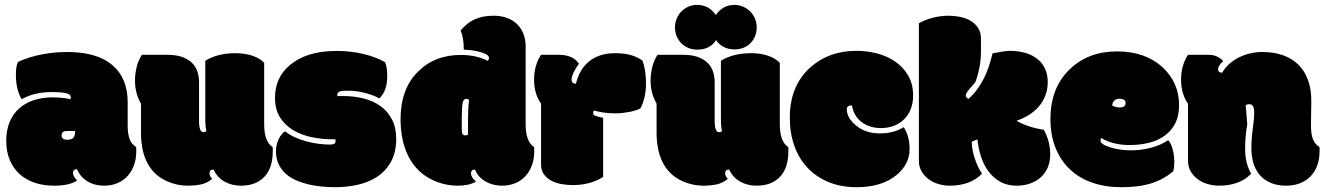

<svg xmlns="http://www.w3.org/2000/svg" viewBox="-20 -761 5491 796"><path d="M255.9 -217.8Q235.4 -217.8 235.4 -199.2Q235.4 -181.6 259.3 -181.6Q275.9 -181.6 283.7 -189.5Q291.5 -197.3 291.5 -217.8ZM509.3 -241.7Q509.3 -206.5 517.1 -185.1Q524.9 -163.6 544.4 -151.4Q544.9 -149.9 544.9 -142.1V-133.3Q544.9 -102.5 535.6 -76.7Q526.4 -50.8 509.3 -31.7Q492.2 -12.7 467.3 -2Q442.4 8.8 411.1 8.8Q392.6 8.8 375.2 4.4Q357.9 0 343.3 -8.8Q328.6 -17.6 317.4 -30.3Q306.2 -43 299.3 -59.6Q282.7 -59.6 282.7 -43.5Q282.7 -29.8 299.8 -12.7Q268.1 8.8 204.1 8.8Q160.2 8.8 123.8 -3.4Q87.4 -15.6 61.3 -39.3Q35.2 -63 20.5 -97.7Q5.9 -132.3 5.9 -177.7Q5.9 -221.7 20 -255.4Q34.2 -289.1 59.8 -311.8Q85.4 -334.5 120.8 -345.9Q156.2 -357.4 198.2 -357.4Q212.4 -357.4 226.1 -356.4Q239.7 -355.5 252.9 -353.5Q261.7 -351.6 266.4 -350.8Q271 -350.1 272 -349.6Q273.4 -355 273.4 -357.9Q273.4 -370.6 252.2 -375Q231 -379.4 195.8 -379.4Q121.6 -379.4 69.8 -349.6Q45.9 -389.6 45.9 -452.1Q45.9 -487.8 54.7 -504.4Q102.1 -525.9 154.3 -535.6Q206.5 -545.4 258.3 -545.4Q382.3 -545.4 445.8 -491.2Q509.3 -437 509.3 -337.4Z M823.2 -212.9Q829.6 -212.9 835.9 -217.8Q831.1 -232.9 831.1 -268.1V-509.3Q882.8 -540.5 955.6 -540.5Q997.1 -540.5 1027.8 -529.5Q1058.6 -518.6 1075.2 -500.5V-246.1Q1075.2 -173.3 1110.4 -151.4Q1110.8 -149.9 1110.8 -142.1V-133.3Q1110.8 -101.1 1102.8 -75Q1094.7 -48.8 1078.1 -30.3Q1061.5 -11.7 1036.9 -1.5Q1012.2 8.8 979 8.8Q940.9 8.8 910.6 -8.3Q880.4 -25.4 865.2 -58.1Q848.6 -58.1 848.6 -42Q848.6 -30.8 859.9 -19.5Q836.9 -1 811.8 3.9Q786.6 8.8 757.8 8.8Q714.8 8.8 674.3 -8.8Q643.6 -22 622.3 -43Q601.1 -64 588.4 -90.3Q575.7 -116.7 570.1 -147Q564.5 -177.2 564.5 -208.5V-331.1Q539.6 -374.5 539.6 -426.8Q539.6 -453.6 546.4 -482.4Q553.2 -511.2 568.4 -533.7H675.8Q736.3 -533.7 770.8 -505.1Q805.2 -476.6 805.2 -418.5V-260.3Q805.2 -212.9 823.2 -212.9Z M1391.1 -382.8Q1378.4 -378.9 1378.4 -367.7V-365.2Q1378.4 -362.8 1378.9 -362.3Q1381.3 -362.8 1385 -362.8Q1388.7 -362.8 1393.1 -362.8H1404.8Q1447.8 -362.8 1487.3 -352.8Q1526.9 -342.8 1556.9 -321.5Q1586.9 -300.3 1604.7 -266.6Q1622.6 -232.9 1622.6 -186Q1622.6 -130.4 1601.6 -91.8Q1580.6 -53.2 1545.4 -29.5Q1510.3 -5.9 1464.6 4.6Q1418.9 15.1 1369.6 15.1Q1345.2 15.1 1317.4 12.7Q1289.6 10.3 1262.2 4.2Q1234.9 -2 1210 -12.5Q1185.1 -22.9 1166 -39.6Q1147 -56.2 1135.5 -79.6Q1124 -103 1124 -134.8Q1124 -148.4 1127.2 -161.4Q1130.4 -174.3 1135.7 -185.1Q1141.1 -195.8 1147.9 -204.1Q1154.8 -212.4 1162.1 -216.8Q1179.2 -202.6 1202.1 -192.1Q1225.1 -181.6 1250.5 -174.8Q1275.9 -168 1301.3 -164.8Q1326.7 -161.6 1348.1 -161.6Q1371.1 -161.6 1371.1 -174.3Q1371.1 -180.7 1369.6 -184.1Q1367.2 -183.6 1361.3 -183.6H1356Q1314.9 -183.6 1272.9 -192.1Q1231 -200.7 1197 -220.5Q1163.1 -240.2 1141.6 -273.4Q1120.1 -306.6 1120.1 -355.5Q1120.1 -440.4 1183.1 -492.2Q1252.4 -549.8 1375 -549.8Q1435.5 -549.8 1487.3 -537.1Q1539.1 -524.4 1576.2 -503.4Q1585.4 -484.4 1585.4 -444.3Q1585.4 -384.3 1552.7 -353Q1540 -360.4 1524.2 -366.2Q1508.3 -372.1 1491.7 -376.2Q1475.1 -380.4 1458.5 -382.6Q1441.9 -384.8 1427.2 -384.8Q1397.5 -384.8 1391.1 -382.8Z M1924.8 -346.2Q1919.9 -351.1 1913.1 -351.1Q1901.9 -351.1 1898.4 -335.9Q1894.5 -319.3 1894.5 -273.4V-223.6Q1894.5 -210.4 1897.9 -205.1Q1901.4 -199.7 1909.2 -199.7Q1917 -199.7 1920.4 -203.1V-268.6Q1920.4 -316.4 1924.8 -346.2ZM1889.6 -634.8Q1902.8 -649.9 1916.7 -661.4Q1930.7 -672.9 1947 -680.4Q1963.4 -688 1982.9 -691.9Q2002.4 -695.8 2026.4 -695.8Q2055.7 -695.8 2080.1 -687.3Q2104.5 -678.7 2122.1 -662.4Q2139.6 -646 2149.4 -622.3Q2159.2 -598.6 2159.2 -568.4V-246.1Q2159.2 -173.3 2194.3 -151.4Q2194.8 -149.9 2194.8 -142.1V-133.3Q2194.8 -102.5 2185.5 -76.7Q2176.3 -50.8 2159.2 -31.7Q2142.1 -12.7 2117.2 -2Q2092.3 8.8 2061 8.8Q2043.5 8.8 2026.4 4.6Q2009.3 0.5 1994.4 -7.8Q1979.5 -16.1 1967.8 -28.6Q1956.1 -41 1949.2 -58.1Q1932.6 -58.1 1932.6 -42Q1932.6 -34.7 1938.2 -25.1Q1943.8 -15.6 1953.6 -8.3Q1924.8 8.8 1878.9 8.8Q1816.9 8.8 1763.2 -20Q1729 -38.1 1705.6 -64.9Q1682.1 -91.8 1667.7 -124.5Q1653.3 -157.2 1647 -193.4Q1640.6 -229.5 1640.6 -265.6Q1640.6 -391.1 1710.9 -461.9Q1780.8 -533.2 1889.6 -533.2Q1954.1 -533.2 2002 -508.8Q2007.3 -514.2 2007.3 -520Q2007.3 -530.3 1993.7 -536.9Q1980 -543.5 1962.2 -547.6Q1944.3 -551.8 1927.2 -553.5Q1910.2 -555.2 1902.8 -555.2Q1902.8 -605 1889.6 -634.8Z M2354.5 6.3Q2334 6.3 2310.8 2.7Q2287.6 -1 2268.1 -10.7Q2248.5 -20.5 2235.8 -37.1Q2223.1 -53.7 2223.1 -79.6V-331.1Q2194.3 -371.6 2194.3 -431.2Q2194.3 -490.2 2223.1 -533.7H2297.9Q2355.5 -533.7 2380.4 -496.6Q2376 -491.7 2370.8 -483.4Q2365.7 -475.1 2360.8 -465.8Q2356 -456.5 2352.8 -447.5Q2349.6 -438.5 2349.6 -432.1Q2349.6 -414.1 2367.7 -414.1Q2383.3 -476.6 2424.8 -508.5Q2466.3 -540.5 2530.3 -540.5Q2602.5 -540.5 2643.6 -509.8Q2658.2 -471.2 2658.2 -414.6Q2658.2 -357.4 2635.7 -312Q2627.4 -307.6 2615.7 -303.7Q2604 -299.8 2590.1 -297.1Q2576.2 -294.4 2560.8 -292.7Q2545.4 -291 2530.8 -291Q2501 -291 2477.3 -295.2Q2453.6 -299.3 2442.9 -302.7Q2439 -298.8 2439 -291.7Q2439 -284.7 2448.7 -280.8Q2453.6 -278.8 2461.4 -276.9Q2469.2 -274.9 2480.5 -272.5V-27.3Q2427.2 6.3 2354.5 6.3Z M2870.1 -740.7Q2918.9 -740.7 2947.8 -698.7Q2976.6 -740.7 3024.4 -740.7Q3043.5 -740.7 3060.5 -733.4Q3077.6 -726.1 3090.1 -713.6Q3102.5 -701.2 3109.9 -684.1Q3117.2 -667 3117.2 -647.9Q3117.2 -627.9 3110.4 -611.1Q3103.5 -594.2 3091.3 -582Q3079.1 -569.8 3062.3 -563Q3045.4 -556.2 3025.4 -556.2Q2975.1 -556.2 2948.7 -594.7Q2923.3 -555.2 2871.1 -555.2Q2851.1 -555.2 2834.2 -562Q2817.4 -568.8 2804.9 -581.3Q2792.5 -593.8 2785.4 -610.6Q2778.3 -627.4 2778.3 -647.5Q2778.3 -666.5 2785.4 -683.6Q2792.5 -700.7 2804.9 -713.4Q2817.4 -726.1 2834 -733.4Q2850.6 -740.7 2870.1 -740.7ZM2960.9 -212.9Q2967.3 -212.9 2973.6 -217.8Q2968.8 -232.9 2968.8 -268.1V-509.3Q3020.5 -540.5 3093.3 -540.5Q3134.8 -540.5 3165.5 -529.5Q3196.3 -518.6 3212.9 -500.5V-246.1Q3212.9 -173.3 3248 -151.4Q3248.5 -149.9 3248.5 -142.1V-133.3Q3248.5 -101.1 3240.5 -75Q3232.4 -48.8 3215.8 -30.3Q3199.2 -11.7 3174.6 -1.5Q3149.9 8.8 3116.7 8.8Q3078.6 8.8 3048.3 -8.3Q3018.1 -25.4 3002.9 -58.1Q2986.3 -58.1 2986.3 -42Q2986.3 -30.8 2997.6 -19.5Q2974.6 -1 2949.5 3.9Q2924.3 8.8 2895.5 8.8Q2852.5 8.8 2812 -8.8Q2781.2 -22 2760 -43Q2738.8 -64 2726.1 -90.3Q2713.4 -116.7 2707.8 -147Q2702.1 -177.2 2702.1 -208.5V-331.1Q2677.2 -374.5 2677.2 -426.8Q2677.2 -453.6 2684.1 -482.4Q2690.9 -511.2 2706.1 -533.7H2813.5Q2874 -533.7 2908.4 -505.1Q2942.9 -476.6 2942.9 -418.5V-260.3Q2942.9 -212.9 2960.9 -212.9Z M3532.2 15.1Q3466.8 15.1 3415.3 -6.1Q3363.8 -27.3 3327.9 -65.4Q3292 -103.5 3273.2 -156.5Q3254.4 -209.5 3254.4 -273.4Q3254.4 -405.3 3339.8 -481.9Q3416.5 -550.3 3530.3 -550.3Q3573.2 -550.3 3615.5 -539.6Q3657.7 -528.8 3690.9 -506.1Q3724.1 -483.4 3744.9 -448.2Q3765.6 -413.1 3765.6 -364.3Q3765.6 -334.5 3756.1 -309.6Q3746.6 -284.7 3729 -267.1Q3711.4 -249.5 3686.8 -239.7Q3662.1 -230 3631.8 -230Q3609.9 -230 3589.6 -236.1Q3569.3 -242.2 3553.2 -254.2Q3537.1 -266.1 3526.4 -283.7Q3515.6 -301.3 3512.2 -324.2Q3490.7 -324.2 3490.7 -308.6Q3490.7 -273.4 3525.9 -243.2Q3566.4 -208 3627 -208Q3686.5 -208 3726.6 -233.9Q3751 -196.3 3751 -142.6Q3751 -80.6 3697.3 -35.6Q3635.3 15.1 3532.2 15.1Z M4008.8 -173.3Q4008.8 -157.7 4012 -139.9Q4015.1 -122.1 4021 -104.2Q4026.9 -86.4 4034.7 -70.1Q4042.5 -53.7 4051.3 -41Q4002.9 8.8 3917 8.8Q3894.5 8.8 3871.6 2.2Q3848.6 -4.4 3830.6 -17.6Q3812.5 -30.8 3801 -50Q3789.6 -69.3 3789.6 -94.7V-664.6Q3813 -678.2 3845.9 -687Q3878.9 -695.8 3912.6 -695.8Q3935.5 -695.8 3959.5 -691.2Q3983.4 -686.5 4002.9 -675.3Q4022.5 -664.1 4034.7 -645.8Q4046.9 -627.4 4046.9 -599.6V-547.9Q4046.9 -483.9 4023.9 -420.9Q4022 -418 4017.6 -413.1Q4013.2 -408.2 4008.1 -402.3Q4002.9 -396.5 3998.3 -390.9Q3993.7 -385.3 3990.7 -380.9Q3983.9 -371.1 3983.9 -364Q3983.9 -356.9 3995.6 -351.1Q4017.6 -371.6 4033 -393.1Q4048.3 -414.6 4059.8 -437.5Q4071.3 -460.4 4079.6 -485.8Q4087.9 -511.2 4095.2 -540Q4101.6 -541 4109.9 -542.5Q4118.2 -543.9 4137.7 -547.4Q4156.7 -550.3 4164.6 -550.3Q4202.1 -550.3 4231.7 -541.5Q4261.2 -532.7 4281.7 -515.9Q4302.2 -499 4313 -475.3Q4323.7 -451.7 4323.7 -421.4Q4323.7 -390.6 4314 -365.2Q4304.2 -339.8 4286.9 -319.6Q4269.5 -299.3 4245.8 -284.7Q4222.2 -270 4194.3 -260.3Q4239.3 -233.9 4307.6 -222.7Q4334 -175.3 4334 -121.1Q4334 -90.3 4323.5 -66.2Q4313 -42 4294.2 -25.4Q4275.4 -8.8 4250 0Q4224.6 8.8 4194.8 8.8Q4154.8 8.8 4125.7 -8.1Q4096.7 -24.9 4076.9 -52.2Q4057.1 -79.6 4046.4 -114Q4035.6 -148.4 4032.2 -183.6Z M4622.1 -315.4Q4646.5 -315.4 4646.5 -334Q4646.5 -351.6 4620.6 -351.6Q4594.7 -351.6 4590.8 -323.7Q4605 -315.4 4622.1 -315.4ZM4628.4 15.1Q4562.5 15.1 4508.3 -3.7Q4454.1 -22.5 4415.8 -58.8Q4377.4 -95.2 4356.2 -147.7Q4335 -200.2 4335 -267.6Q4335 -399.4 4417.5 -476.1Q4493.7 -547.9 4610.4 -547.9Q4726.6 -547.9 4797.9 -483.9Q4868.2 -419.4 4868.2 -325.7Q4868.2 -279.8 4851.6 -248.3Q4835 -216.8 4806.6 -197Q4778.3 -177.2 4741.2 -168.5Q4704.1 -159.7 4663.6 -159.7Q4594.2 -159.7 4546.4 -188.5Q4542.5 -185.5 4542.5 -177.7Q4542.5 -163.1 4581.1 -150.9Q4620.1 -137.7 4668.9 -137.7Q4688 -137.7 4708.5 -140.1Q4729 -142.6 4749 -147.7Q4769 -152.8 4788.1 -160.9Q4807.1 -168.9 4822.8 -179.7Q4829.6 -173.8 4834.5 -162.6Q4839.4 -151.4 4842.5 -138.7Q4845.7 -126 4847.2 -113.3Q4848.6 -100.6 4848.6 -91.8Q4848.6 -68.8 4844.2 -51.3Q4820.8 -31.2 4795.4 -18.3Q4770 -5.4 4743.2 2Q4716.3 9.3 4687.5 12.2Q4658.7 15.1 4628.4 15.1Z M5415 -241.7Q5415 -206.5 5422.9 -185.1Q5430.7 -163.6 5450.2 -151.4Q5450.7 -149.9 5450.7 -142.1V-133.3Q5450.7 -101.6 5441.2 -75.4Q5431.6 -49.3 5413.8 -30.5Q5396 -11.7 5370.1 -1.5Q5344.2 8.8 5312 8.8Q5276.4 8.8 5249.3 -2.4Q5222.2 -13.7 5204.1 -33.9Q5186 -54.2 5177 -82.8Q5168 -111.3 5168 -146Q5168 -180.2 5171.1 -206.3Q5174.3 -232.4 5175.8 -243.7Q5176.3 -249.5 5177 -254.4Q5177.7 -259.3 5178.2 -264.6Q5178.7 -270 5179.2 -277.1Q5179.7 -284.2 5179.7 -293.5Q5179.7 -312.5 5174.6 -320.8Q5169.4 -329.1 5160.6 -329.1Q5151.4 -329.1 5144.5 -325.2L5150.9 -245.6Q5142.1 -196.8 5142.1 -141.1Q5142.1 -85.9 5167 -40.5Q5119.1 8.8 5032.7 8.8Q5010.3 8.8 4987.3 2.2Q4964.4 -4.4 4946.3 -17.6Q4928.2 -30.8 4916.7 -50Q4905.3 -69.3 4905.3 -94.7V-331.1Q4876.5 -371.6 4876.5 -431.2Q4876.5 -490.2 4905.3 -533.7H4992.2Q5026.9 -533.7 5051.3 -507.8Q5029.8 -487.8 5029.8 -474.6Q5029.8 -459.5 5046.9 -459.5Q5059.1 -481 5077.6 -497.1Q5096.2 -513.2 5118.4 -523.9Q5140.6 -534.7 5164.8 -540Q5189 -545.4 5212.9 -545.4Q5261.2 -545.4 5299.1 -532Q5336.9 -518.6 5363 -492.7Q5389.2 -466.8 5402.8 -429Q5416.5 -391.1 5416.5 -341.8Z"/></svg>

Font: Modak sl
Style: Regular
Weight: 400
Designer: Sarang Kulkarni, Maithili Shingre, Noopur Datye
Foundry: Ek Type
Version: Version 1.036;PS Version 1.000;hotconv 1.0.79;makeotf.lib2.5